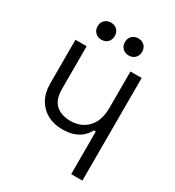

<svg xmlns="http://www.w3.org/2000/svg" viewBox="-210 -803 1031 1134"><g transform="rotate(30 306.0 -235.5)"><path d="M530.2 -488.5V211.5H453.8V-79H440.2Q429.2 -57 408.9 -36.9Q388.5 -16.8 355.5 -4Q322.5 8.8 272.5 8.8Q218.2 8.8 174.4 -14.4Q130.5 -37.5 104.6 -82.1Q78.8 -126.8 78.8 -192.5V-488.5H155.2V-198Q155.2 -124 192.1 -91.1Q229 -58.2 292 -58.2Q362.8 -58.2 408.2 -104.6Q453.8 -151 453.8 -243.2V-488.5ZM338.5 -623.2Q338.5 -649.8 355.2 -665.6Q372 -681.5 397 -681.5Q423 -681.5 439.2 -665.6Q455.5 -649.8 455.5 -623.2Q455.5 -597.5 439.2 -581.2Q423 -565 397 -565Q372 -565 355.2 -581.2Q338.5 -597.5 338.5 -623.2ZM152 -623.2Q152 -649.8 168.8 -665.6Q185.5 -681.5 210.5 -681.5Q236.5 -681.5 252.8 -665.6Q269 -649.8 269 -623.2Q269 -597.5 252.8 -581.2Q236.5 -565 210.5 -565Q185.5 -565 168.8 -581.2Q152 -597.5 152 -623.2Z"/></g></svg>

Font: Space 7353
Style: Regular
Weight: 400
Designer: Christine Claussen + Ruben Lyon  (Space 7353)
Version: Version 1.000;FEAKit 1.0